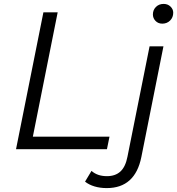

<svg xmlns="http://www.w3.org/2000/svg" viewBox="-20 -763 906 982"><path d="M202 -700H275L148 -64H540L527 0H62ZM415 166 448 111Q478 138 527 138Q570 138 596 114Q622 90 632 38L745 -526H816L703 40Q671 199 526 199Q492 199 463.5 190.5Q435 182 415 166ZM762 -689Q762 -712 777.5 -727.5Q793 -743 817 -743Q838 -743 852 -729.5Q866 -716 866 -698Q866 -674 850 -658Q834 -642 810 -642Q789 -642 775.5 -656Q762 -670 762 -689Z"/></svg>

Font: Montserrat Alternates
Style: Italic
Weight: 400
Italic angle: -11.3°
Designer: Julieta Ulanovsky
Foundry: Julieta Ulanovsky
Version: Version 7.200